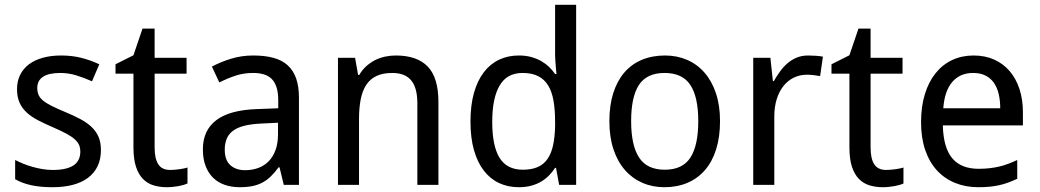

<svg xmlns="http://www.w3.org/2000/svg" viewBox="-20 -780 4386 810"><path d="M405.8 -147Q405.8 -107.9 391.6 -78.6Q377.4 -49.3 350.8 -29.5Q324.2 -9.8 286.6 0Q249 9.8 202.1 9.8Q148.9 9.8 110.8 1.2Q72.8 -7.3 43.9 -23.9V-105Q59.1 -97.2 77.6 -89.6Q96.2 -82 116.7 -76.2Q137.2 -70.3 158.9 -66.7Q180.7 -63 202.1 -63Q233.9 -63 256.1 -68.4Q278.3 -73.7 292.2 -83.7Q306.2 -93.8 312.5 -108.2Q318.8 -122.6 318.8 -140.1Q318.8 -155.3 314 -167.5Q309.1 -179.7 296.1 -191.7Q283.2 -203.6 260.7 -215.8Q238.3 -228 203.1 -243.2Q168 -258.3 139.9 -272.9Q111.8 -287.6 92.3 -305.7Q72.8 -323.7 62.3 -347.4Q51.8 -371.1 51.8 -403.8Q51.8 -438 65.2 -464.6Q78.6 -491.2 103 -509.3Q127.4 -527.3 161.6 -536.6Q195.8 -545.9 237.8 -545.9Q285.2 -545.9 324.5 -535.6Q363.8 -525.4 398.9 -508.8L368.2 -437Q336.4 -451.2 303 -461.7Q269.5 -472.2 234.9 -472.2Q185.1 -472.2 161.1 -455.8Q137.2 -439.5 137.2 -409.2Q137.2 -392.1 142.8 -379.4Q148.4 -366.7 162.1 -355.5Q175.8 -344.2 198.7 -332.8Q221.7 -321.3 255.9 -307.1Q291 -292.5 318.6 -277.8Q346.2 -263.2 365.7 -244.9Q385.3 -226.6 395.5 -203.1Q405.8 -179.7 405.8 -147Z M698.2 -63Q707 -63 718 -64Q729 -64.9 739.3 -66.4Q749.5 -67.9 758.1 -69.8Q766.6 -71.8 771 -73.2V-5.9Q764.6 -2.9 754.9 0Q745.1 2.9 733.4 5.1Q721.7 7.3 709 8.5Q696.3 9.8 684.1 9.8Q653.8 9.8 627.9 2Q602.1 -5.9 583.3 -24.9Q564.5 -43.9 553.7 -76.4Q543 -108.9 543 -158.2V-469.2H467.3V-508.8L543 -546.9L581.1 -659.2H632.3V-536.1H767.1V-469.2H632.3V-158.2Q632.3 -110.8 647.7 -86.9Q663.1 -63 698.2 -63Z M1177.2 0 1159.2 -74.2H1155.3Q1139.2 -52.2 1123 -36.4Q1106.9 -20.5 1087.9 -10.3Q1068.8 0 1045.4 4.9Q1022 9.8 991.2 9.8Q957.5 9.8 929.2 0.2Q900.9 -9.3 880.1 -29.1Q859.4 -48.8 847.7 -78.9Q835.9 -108.9 835.9 -149.9Q835.9 -230 892.3 -272.9Q948.7 -315.9 1064 -319.8L1153.8 -323.2V-356.9Q1153.8 -389.6 1146.7 -411.6Q1139.6 -433.6 1126.2 -447Q1112.8 -460.4 1093 -466.3Q1073.2 -472.2 1047.9 -472.2Q1007.3 -472.2 972.4 -460.4Q937.5 -448.7 905.3 -432.1L874 -499Q910.2 -518.6 954.6 -532.2Q999 -545.9 1047.9 -545.9Q1097.7 -545.9 1134 -535.9Q1170.4 -525.9 1194.1 -504.2Q1217.8 -482.4 1229.5 -448.7Q1241.2 -415 1241.2 -367.2V0ZM1014.2 -62Q1043.9 -62 1069.3 -71.3Q1094.7 -80.6 1113.3 -99.4Q1131.8 -118.2 1142.3 -146.7Q1152.8 -175.3 1152.8 -213.9V-262.2L1083 -258.8Q1039.1 -256.8 1009.3 -249Q979.5 -241.2 961.7 -227.3Q943.8 -213.4 936 -193.6Q928.2 -173.8 928.2 -148.9Q928.2 -104 951.9 -83Q975.6 -62 1014.2 -62Z M1740.7 0V-345.2Q1740.7 -408.7 1715.1 -440.4Q1689.5 -472.2 1634.8 -472.2Q1595.2 -472.2 1568.4 -459.5Q1541.5 -446.8 1525.1 -421.9Q1508.8 -397 1501.7 -360.8Q1494.6 -324.7 1494.6 -277.8V0H1405.8V-536.1H1478L1490.7 -463.9H1495.6Q1507.8 -484.9 1524.7 -500.2Q1541.5 -515.6 1561.5 -525.9Q1581.5 -536.1 1604 -541Q1626.5 -545.9 1649.9 -545.9Q1739.3 -545.9 1784.4 -499.3Q1829.6 -452.6 1829.6 -350.1V0Z M2325.7 -71.8H2321.8Q2311 -55.2 2296.6 -40.3Q2282.2 -25.4 2263.4 -14.2Q2244.6 -2.9 2221.2 3.4Q2197.8 9.8 2168.5 9.8Q2123 9.8 2085.4 -7.8Q2047.9 -25.4 2021 -60.3Q1994.1 -95.2 1979.5 -147Q1964.8 -198.7 1964.8 -267.1Q1964.8 -335.9 1979.5 -387.9Q1994.1 -439.9 2021 -475.1Q2047.9 -510.3 2085.4 -528.1Q2123 -545.9 2168.5 -545.9Q2197.3 -545.9 2220.7 -539.6Q2244.1 -533.2 2262.9 -522.5Q2281.7 -511.7 2296.4 -497.6Q2311 -483.4 2321.8 -467.8H2327.6Q2326.2 -484.4 2324.7 -499.5Q2323.7 -512.2 2322.8 -525.6Q2321.8 -539.1 2321.8 -546.9V-759.8H2410.6V0H2338.9ZM2185.5 -64Q2222.7 -64 2248.3 -75.2Q2273.9 -86.4 2289.8 -109.4Q2305.7 -132.3 2313.2 -166.7Q2320.8 -201.2 2321.8 -247.1V-267.1Q2321.8 -316.4 2315.2 -354.7Q2308.6 -393.1 2292.7 -419.2Q2276.9 -445.3 2250.5 -458.7Q2224.1 -472.2 2184.6 -472.2Q2118.7 -472.2 2087.6 -418.9Q2056.6 -365.7 2056.6 -266.1Q2056.6 -164.1 2087.6 -114Q2118.7 -64 2185.5 -64Z M3017.6 -269Q3017.6 -202.1 3001.2 -150.1Q2984.9 -98.1 2954.3 -62.7Q2923.8 -27.3 2880.4 -8.8Q2836.9 9.8 2782.7 9.8Q2732.4 9.8 2689.9 -8.8Q2647.5 -27.3 2616.5 -62.7Q2585.4 -98.1 2568.1 -150.1Q2550.8 -202.1 2550.8 -269Q2550.8 -335.4 2567.1 -387Q2583.5 -438.5 2613.8 -473.9Q2644 -509.3 2687.7 -527.6Q2731.4 -545.9 2785.6 -545.9Q2835.9 -545.9 2878.4 -527.6Q2920.9 -509.3 2951.9 -473.9Q2982.9 -438.5 3000.2 -387Q3017.6 -335.4 3017.6 -269ZM2642.6 -269Q2642.6 -167 2676 -115.5Q2709.5 -64 2784.7 -64Q2859.9 -64 2892.8 -115.5Q2925.8 -167 2925.8 -269Q2925.8 -371.1 2892.3 -421.6Q2858.9 -472.2 2783.7 -472.2Q2708.5 -472.2 2675.5 -421.6Q2642.6 -371.1 2642.6 -269Z M3389.6 -545.9Q3403.8 -545.9 3421.4 -544.7Q3439 -543.5 3451.7 -541L3439.9 -459Q3426.3 -461.4 3411.9 -463.1Q3397.5 -464.8 3384.8 -464.8Q3354 -464.8 3328.6 -452.4Q3303.2 -439.9 3284.9 -416.7Q3266.6 -393.6 3256.6 -361.1Q3246.6 -328.6 3246.6 -289.1V0H3157.7V-536.1H3230L3240.7 -438H3244.6Q3256.8 -459 3270.8 -478.5Q3284.7 -498 3302 -512.9Q3319.3 -527.8 3340.8 -536.9Q3362.3 -545.9 3389.6 -545.9Z M3718.8 -63Q3727.5 -63 3738.5 -64Q3749.5 -64.9 3759.8 -66.4Q3770 -67.9 3778.6 -69.8Q3787.1 -71.8 3791.5 -73.2V-5.9Q3785.2 -2.9 3775.4 0Q3765.6 2.9 3753.9 5.1Q3742.2 7.3 3729.5 8.5Q3716.8 9.8 3704.6 9.8Q3674.3 9.8 3648.4 2Q3622.6 -5.9 3603.8 -24.9Q3585 -43.9 3574.2 -76.4Q3563.5 -108.9 3563.5 -158.2V-469.2H3487.8V-508.8L3563.5 -546.9L3601.6 -659.2H3652.8V-536.1H3787.6V-469.2H3652.8V-158.2Q3652.8 -110.8 3668.2 -86.9Q3683.6 -63 3718.8 -63Z M4107.4 9.8Q4053.7 9.8 4009.3 -8.3Q3964.8 -26.4 3932.9 -61Q3900.9 -95.7 3883.3 -147Q3865.7 -198.2 3865.7 -264.2Q3865.7 -330.6 3881.8 -382.8Q3897.9 -435.1 3927.2 -471.4Q3956.5 -507.8 3997.3 -526.9Q4038.1 -545.9 4087.4 -545.9Q4135.7 -545.9 4174.3 -528.6Q4212.9 -511.2 4239.7 -479.7Q4266.6 -448.2 4281 -404.1Q4295.4 -359.9 4295.4 -306.2V-251H3957.5Q3960 -156.7 3997.3 -112.3Q4034.7 -67.9 4108.4 -67.9Q4133.3 -67.9 4154.5 -70.3Q4175.8 -72.8 4195.6 -77.4Q4215.3 -82 4233.9 -89.1Q4252.4 -96.2 4271.5 -105V-25.9Q4252 -16.6 4233.2 -9.8Q4214.4 -2.9 4194.6 1.5Q4174.8 5.9 4153.6 7.8Q4132.3 9.8 4107.4 9.8ZM4085.4 -472.2Q4029.8 -472.2 3997.3 -434.1Q3964.8 -396 3959.5 -323.2H4199.7Q4199.7 -356.4 4193.1 -384Q4186.5 -411.6 4172.6 -431.2Q4158.7 -450.7 4137.2 -461.4Q4115.7 -472.2 4085.4 -472.2Z"/></svg>

Font: Droid Sans
Style: Regular
Weight: 400
Foundry: Ascender Corporation
Version: Version 1.00 build 114